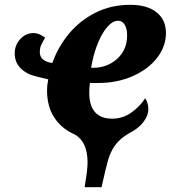

<svg xmlns="http://www.w3.org/2000/svg" viewBox="-20 -566 708 796"><path d="M353 -222Q350 -204 350 -182Q350 -74 446 -74Q488 -74 524 -99Q560 -124 582 -159Q595 -138 595 -114Q595 -87 574 -59.5Q553 -32 514 -13Q477 9 457.5 36Q438 63 428 98Q418 133 401 210H331L334 189Q343 137 343 107Q343 21 289 -9Q236 -32 205.5 -78Q175 -124 175 -192Q175 -212 180 -237Q173 -239 132 -248.5Q91 -258 66 -282.5Q41 -307 41 -345Q41 -379 64 -404Q87 -429 120 -429Q141 -429 167 -410Q156 -391 150.5 -379Q145 -367 145 -350Q145 -331 158.5 -319.5Q172 -308 197 -305Q220 -370 264.5 -424.5Q309 -479 374 -512.5Q439 -546 520 -546Q590 -546 629 -515Q668 -484 668 -429Q668 -374 631.5 -326.5Q595 -279 530.5 -250.5Q466 -222 388 -222ZM358 -285H366Q425 -285 466 -322.5Q507 -360 507 -419Q507 -447 497 -463.5Q487 -480 470 -480Q446 -480 422.5 -451.5Q399 -423 382 -377.5Q365 -332 358 -285Z"/></svg>

Font: Noto Serif NarrowBlack
Style: Italic
Weight: 900
Width: 4
Italic angle: -12°
Designer: Monotype Design Team
Foundry: Monotype Imaging Inc.
Version: Version 1.001